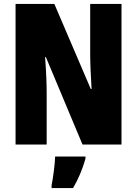

<svg xmlns="http://www.w3.org/2000/svg" viewBox="-20 -734 696 975"><path d="M597 0V-714H438V-455C438 -412 441 -354 445 -282H441L256 -714H59V0H217V-263C217 -304 215 -365 209 -444H213L399 0ZM414 72V61H260C259 101 249 173 242 207V221H351C378 175 399 125 414 72Z"/></svg>

Font: Noto Sans Thai ExtCond Blk
Style: Regular
Weight: 900
Width: 2
Designer: Monotype Design Team
Foundry: Monotype Imaging Inc.
Version: Version 2.002